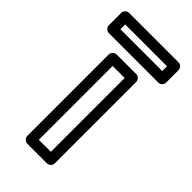

<svg xmlns="http://www.w3.org/2000/svg" viewBox="-234 -791 879 879"><g transform="rotate(45 205.0 -351.5)"><path d="M240 -25H162V-503H240ZM265 25C276 25 290 15 290 0V-528C290 -539 280 -553 265 -553H138C127 -553 112 -543 112 -528V0C112 11 123 25 138 25ZM339 -647H68V-678H339ZM364 -597C375 -597 389 -607 389 -622V-703C389 -714 379 -728 364 -728H43C32 -728 18 -718 18 -703V-622C18 -611 28 -597 43 -597Z"/></g></svg>

Font: Asimov
Style: NarOu
Weight: 500
Designer: Google
Version: Version 2.000980; 2014